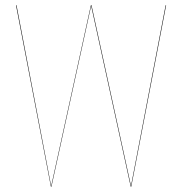

<svg xmlns="http://www.w3.org/2000/svg" viewBox="-20 -700 683 720"><path d="M603 -680.2 472.2 0H470.2L321.8 -678.2L172.9 0H170.9L40 -680.2H42L171.9 -2L320.8 -680.2H323.2L471.2 -2.9L601.1 -680.2Z"/></svg>

Font: Fira Sans Compressed Two
Style: Regular
Weight: 100
Width: 1
Designer: Carrois Corporate & Edenspiekermann AG
Foundry: Carrois Corporate GbR & Edenspiekermann AG
Version: Version 4.203;PS 004.203;hotconv 1.0.88;makeotf.lib2.5.64775